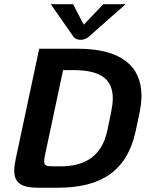

<svg xmlns="http://www.w3.org/2000/svg" viewBox="-20 -878 682 898"><path d="M371.7 -762.5 321.7 -858.3H217.5L319.2 -712.5C319.2 -712.5 329.2 -691.7 356.7 -691.7C384.2 -691.7 402.5 -712.5 402.5 -712.5L567.5 -858.3H463.3ZM163.3 -650 53.3 -133.3C49.2 -113.3 46.7 -95.8 46.7 -80C46.7 -22.5 80 0 158.3 0H250C450.8 0 574.2 -75.8 615 -266.7L632.5 -350C638.3 -378.3 641.7 -405 641.7 -430C641.7 -573.3 539.2 -650 346.7 -650ZM230 -100C197.5 -100 186.7 -103.3 186.7 -123.3C186.7 -130 187.5 -139.2 190 -150L275 -550H325C454.2 -550 507.5 -505 507.5 -417.5C507.5 -397.5 504.2 -375 499.2 -350L481.7 -266.7C454.2 -135.8 362.5 -100 263.3 -100Z"/></svg>

Font: BoonHome
Style: Bold Oblique
Weight: 700
Italic angle: -12°
Designer: Sungsit Sawaiwan
Foundry: Sungsit Sawaiwan
Version: Version 0.2